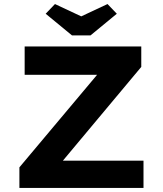

<svg xmlns="http://www.w3.org/2000/svg" viewBox="-20 -930 805 950"><path d="M76 0V-102L505 -613L560 -560H102V-700H679V-599L251 -87L196 -135H690V0ZM336 -755 206 -862 252 -910 397 -842H367L512 -910L558 -862L428 -755Z"/></svg>

Font: Lexend Exa SemiBold
Style: Regular
Weight: 600
Designer: Bonnie Shaver-Troup, Thomas Jockin
Foundry: Lexend
Version: Version 1.007